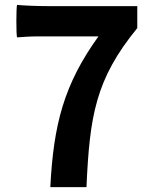

<svg xmlns="http://www.w3.org/2000/svg" viewBox="-20 -766 630 786"><path d="M216 -617H383C242 -421 199 -257 186 0H334C347 -289 370 -441 542 -651V-741H296H173C132 -741 80 -743 50 -746C46 -741 46 -617 50 -613C77 -615 104 -617 133 -617H216Z"/></svg>

Font: GenSekiGothic2 TW B
Style: Regular
Weight: 700
Version: Version 2.100;PS 2.1;hotconv 16.6.51;makeotf.lib2.5.65220 DE